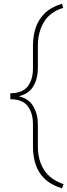

<svg xmlns="http://www.w3.org/2000/svg" viewBox="-20 -800 363 1035"><path d="M323.2 192.9 313.5 215.3Q253.9 196.3 220 163.1Q186 129.9 171.9 85.7Q157.7 41.5 157.7 -9.8V-129.4Q157.7 -191.4 129.2 -228.3Q100.6 -265.1 35.6 -265.1V-297.4Q100.6 -297.4 129.2 -334Q157.7 -370.6 157.7 -432.1V-552.7Q157.7 -604 171.9 -648.7Q186 -693.4 220 -727.3Q253.9 -761.2 313.5 -779.8L320.8 -757.8Q248.5 -734.9 216.3 -680.2Q184.1 -625.5 184.1 -552.7V-432.1Q184.1 -377 159.9 -335.4Q135.7 -293.9 81.1 -281.2Q135.7 -268.1 159.9 -226.3Q184.1 -184.6 184.1 -129.4V-9.8Q184.1 64 217.8 116.2Q251.5 168.5 323.2 192.9Z"/></svg>

Font: Vazirmatn UI Thin
Style: Regular
Weight: 100
Designer: Saber Rastikerdar
Foundry: Saber Rastikerdar
Version: Version 33.003